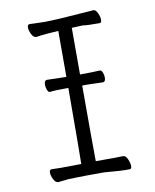

<svg xmlns="http://www.w3.org/2000/svg" viewBox="-80 -756 660 819"><g transform="rotate(-10 250.0 -347.0)"><path d="M88 -58 128 -57 216 -58Q217 -84 218 -382V-387H213Q157 -387 139 -384Q131 -383 126.5 -395Q122 -407 122 -418Q122 -437 135 -437Q156 -437 213 -435H218V-634Q158 -631 122 -625Q109 -625 101 -641.5Q93 -658 93 -671Q93 -684 103 -684Q110 -684 128.5 -683Q147 -682 168 -682Q215 -682 381 -695Q391 -695 398.5 -678.5Q406 -662 406 -649Q406 -636 397 -636Q340 -636 325 -639L277 -637V-435H282Q329 -435 363 -437Q370 -437 374.5 -426.5Q379 -416 379 -404Q379 -385 367 -385Q347 -385 333 -386Q319 -387 283 -387H278V-382Q278 -126 279 -59H284Q383 -59 397 -60Q409 -60 416.5 -42.5Q424 -25 424 -12.5Q424 0 416 0Q380 1 304 -6Q209 -6 153 -4L107 1Q94 1 86 -15.5Q78 -32 78 -45Q78 -58 88 -58Z"/></g></svg>

Font: Moon Stars Kai HW Light
Style: Regular
Weight: 300
Designer: GuiWonder
Version: Version 1.101